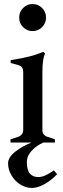

<svg xmlns="http://www.w3.org/2000/svg" viewBox="-20 -706 312 951"><path d="M75 -619Q75 -647 94.5 -666.5Q114 -686 141 -686Q169 -686 188.5 -666.5Q208 -647 208 -619Q208 -591 188.5 -571.5Q169 -552 141 -552Q114 -552 94.5 -571.5Q75 -591 75 -619ZM263 157Q233 188 199.5 206.5Q166 225 138 225Q107 225 80 207.5Q53 190 36.5 162Q20 134 20 103Q20 74 54 46.5Q88 19 136 0H32V-16L69 -28Q95 -37 95 -64V-345Q95 -364 89 -372Q83 -380 69 -384L33 -394V-408Q87 -417 122.5 -425.5Q158 -434 194 -449L203 -442Q190 -413 190 -349V-60Q190 -48 197.5 -39.5Q205 -31 216 -28L252 -16V0H195Q162 14 137.5 40Q113 66 113 98Q113 136 128 153.5Q143 171 169 171Q187 171 205.5 162.5Q224 154 247 138Z"/></svg>

Font: Ibarra Real Nova SemiBold
Style: Regular
Weight: 600
Designer: Jose Maria Ribagorda & Octavio Pardo
Foundry: Jose Maria Ribagorda
Version: Version 1.014